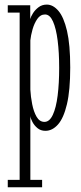

<svg xmlns="http://www.w3.org/2000/svg" viewBox="-20 -546 343 816"><path d="M13 250V218.5H63.5V-492.5H13V-523.5H108.5V-465Q111 -475 120 -489.5Q129 -504 143.8 -515.2Q158.5 -526.5 179 -526.5Q205.5 -526.5 228.2 -500Q251 -473.5 264.8 -414.8Q278.5 -356 278.5 -259Q278.5 -162.5 264.5 -103.2Q250.5 -44 226.5 -17Q202.5 10 173 10Q153 10 139.2 -1.5Q125.5 -13 117.8 -27.8Q110 -42.5 109 -53V218.5H159V250ZM169 -28Q190.5 -28 204.5 -58Q218.5 -88 225 -140Q231.5 -192 231.5 -257.5Q231.5 -322.5 225 -373.8Q218.5 -425 205.2 -454.8Q192 -484.5 171.5 -484.5Q151.5 -484.5 138.5 -465.5Q125.5 -446.5 118.2 -420.8Q111 -395 109 -374.5V-165Q110.5 -135 116.8 -103.2Q123 -71.5 135.5 -49.8Q148 -28 169 -28Z"/></svg>

Font: Imbue 10pt ExtraLight
Style: Regular
Weight: 200
Designer: Tyler Finck
Foundry: Etcetera Type Company
Version: Version 1.102; ttfautohint (v1.8.3)